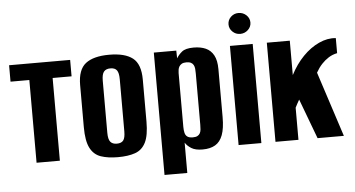

<svg xmlns="http://www.w3.org/2000/svg" viewBox="-52 -747 1768 955"><g transform="rotate(-5 832.0 -269.0)"><path d="M103.7 0V-413H9.8V-495H314.6V-413H220V0Z M510 7.7Q459.9 7.7 424.7 -4.3Q389.5 -16.3 371.4 -51.6Q353.2 -86.9 353.2 -155.7V-365.9Q353.2 -442.7 392.3 -473.2Q431.5 -503.7 510 -503.7Q588.5 -503.7 627.3 -473.5Q666.1 -443.4 666.1 -365.9V-156.4Q666.1 -87.2 648.3 -51.9Q630.5 -16.6 595.6 -4.5Q560.8 7.7 510 7.7ZM510 -59.7Q532.3 -59.7 542.2 -72.3Q552.1 -84.8 552.1 -117.7V-377.9Q552.1 -409.2 542.5 -422.4Q533 -435.6 510 -435.6Q488.4 -435.6 477.8 -422.9Q467.2 -410.2 467.2 -377.9V-117.7Q467.2 -85.1 477.8 -72.4Q488.4 -59.7 510 -59.7Z M732.4 116V-495H844.5L845.5 -456.2Q854.8 -473 872.9 -487.9Q891 -502.7 931.8 -502.7Q966.6 -502.7 992 -491.4Q1017.3 -480 1031.3 -454.3Q1045.3 -428.5 1045.3 -385V-144.8Q1045.3 -89.6 1033 -56.4Q1020.7 -23.1 995.7 -8.4Q970.7 6.3 932.5 6.3Q896.5 6.3 876.5 -6.2Q856.4 -18.7 846.1 -35.4V116ZM888.9 -58Q903.7 -58 912.1 -62.4Q920.5 -66.8 924.9 -74.7Q929.3 -82.7 930.3 -93.3Q931.3 -103.9 931.3 -117V-373.2Q931.3 -386.4 930.3 -397Q929.3 -407.5 924.9 -415.7Q920.5 -423.8 912.1 -428.1Q903.7 -432.5 888.9 -432.5Q874.7 -432.5 866.3 -427.7Q857.9 -422.9 853.5 -415.4Q849.1 -407.9 847.8 -399.1Q846.4 -390.4 846.4 -382.7V-114.1Q846.4 -97.1 849.5 -84.2Q852.6 -71.3 861.9 -64.7Q871.1 -58 888.9 -58Z M1112.4 0V-495H1226.1V0ZM1168.7 -550.1Q1146.6 -550.1 1130.6 -565.5Q1114.7 -580.8 1114.7 -602.1Q1114.7 -624 1130.6 -639.3Q1146.6 -654.5 1168.7 -654.5Q1191.4 -654.5 1207.8 -639.3Q1224.1 -624 1224.1 -602.4Q1224.1 -580.8 1207.8 -565.5Q1191.4 -550.1 1168.7 -550.1Z M1296.6 0V-495H1411.3V-323.4Q1438.3 -375.8 1475.6 -414.2Q1512.9 -452.5 1556 -472.3Q1599 -492.1 1640.4 -487.9V-412.7Q1616.1 -407.8 1597.2 -395.6Q1578.3 -383.4 1563.8 -367.9Q1554.6 -358.4 1546.9 -347.6Q1539.2 -336.8 1532.4 -324.7L1638 0H1506.7L1432.2 -199.1Q1426.3 -189.7 1420.6 -178.5Q1415 -167.3 1411.3 -160.4V0Z"/></g></svg>

Font: Alumni Sans SC Thin
Style: Regular
Weight: 100
Designer: Robert E. Leuschke
Foundry: Robert E. Leuschke
Version: Version 1.018